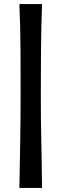

<svg xmlns="http://www.w3.org/2000/svg" viewBox="-20 -783 301 941"><path d="M186 -763Q182 -651 181 -538.5Q180 -426 180 -313Q180 -200 182.5 -87.5Q185 25 186 138H75Q77 25 79 -87.5Q81 -200 81 -313Q81 -426 80.5 -538.5Q80 -651 75 -763Z"/></svg>

Font: Ruwudu
Style: Bold
Weight: 700
Designer: Becca Hirsbrunner Spalinger
Foundry: SIL International
Version: Version 3.000